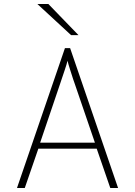

<svg xmlns="http://www.w3.org/2000/svg" viewBox="-20 -941 676 961"><path d="M464 -197H172L104 0H65L305 -700H331L571 0H532ZM353 -525 346 -545Q341 -561 331 -592Q321 -623 318 -637Q314 -620 303 -587.5Q292 -555 289 -546L282 -525L181 -227H455ZM167 -921H222L373 -765H336Z"/></svg>

Font: Overpass Thin
Style: Regular
Weight: 100
Designer: Delve Withrington, Thomas Jockin
Foundry: Delve Fonts
Version: Version 3.000;DELV;Overpass